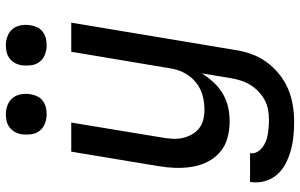

<svg xmlns="http://www.w3.org/2000/svg" viewBox="-200 -578 1001 640"><g transform="rotate(-90 300.0 -257.5)"><path d="M215 223Q190 223 165.5 220.5Q141 218 118 211.5Q95 205 74 194Q53 183 38 165.5Q23 148 16.5 124.5Q10 101 14 76H110Q108 89 114 99.5Q120 110 129 117Q138 124 149 128.5Q160 133 172 135Q184 137 196.5 138Q209 139 222 139Q238 139 255 136Q272 133 287.5 124.5Q303 116 316 103.5Q329 91 338 76Q347 61 352 45Q357 29 360 12L376 -85Q363 -64 346 -45.5Q329 -27 307.5 -14.5Q286 -2 262.5 3Q239 8 216 8Q187 8 160 0.5Q133 -7 113 -24.5Q93 -42 81 -66Q69 -90 64.5 -117.5Q60 -145 61 -173.5Q62 -202 67 -231L115 -520H212L162 -217Q159 -200 158 -182.5Q157 -165 160.5 -149Q164 -133 172 -118.5Q180 -104 192.5 -94Q205 -84 221.5 -80Q238 -76 255 -76Q279 -76 303 -82.5Q327 -89 347 -105.5Q367 -122 378.5 -145Q390 -168 393 -192L448 -520H545L454 26Q450 53 440.5 80Q431 107 414 130.5Q397 154 373.5 173Q350 192 323.5 203Q297 214 269.5 218.5Q242 223 215 223ZM469 -602Q453 -602 438 -608Q423 -614 414 -626Q405 -638 403 -654Q401 -670 403 -686Q405 -698 411 -708.5Q417 -719 426.5 -726Q436 -733 447 -735.5Q458 -738 470 -738Q486 -738 501 -732Q516 -726 525 -714Q534 -702 536.5 -686Q539 -670 536 -654Q534 -642 528.5 -631.5Q523 -621 513 -614Q503 -607 492 -604.5Q481 -602 469 -602ZM239 -602Q223 -602 208 -608Q193 -614 184 -626Q175 -638 173 -654Q171 -670 173 -686Q175 -698 181 -708.5Q187 -719 196.5 -726Q206 -733 217 -735.5Q228 -738 240 -738Q256 -738 271 -732Q286 -726 295 -714Q304 -702 306.5 -686Q309 -670 306 -654Q304 -642 298.5 -631.5Q293 -621 283 -614Q273 -607 262 -604.5Q251 -602 239 -602Z"/></g></svg>

Font: Iosevka Medium Extended
Style: Italic
Weight: 500
Width: 7
Italic angle: -9°
Monospace: yes
Designer: Belleve Invis
Foundry: Belleve Invis
Version: Version 32.5.0; ttfautohint (v1.8.4)